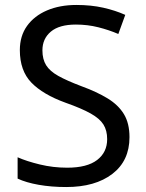

<svg xmlns="http://www.w3.org/2000/svg" viewBox="-20 -744 589 774"><path d="M502 -191Q502 -96 433 -43Q364 10 247 10Q187 10 136 1Q85 -8 51 -24V-110Q87 -94 140.5 -81Q194 -68 251 -68Q331 -68 371.5 -99Q412 -130 412 -183Q412 -218 397 -242Q382 -266 345.5 -286.5Q309 -307 244 -330Q153 -363 106.5 -411Q60 -459 60 -542Q60 -599 89 -639.5Q118 -680 169.5 -702Q221 -724 288 -724Q347 -724 396 -713Q445 -702 485 -684L457 -607Q420 -623 376.5 -634Q333 -645 286 -645Q219 -645 185 -616.5Q151 -588 151 -541Q151 -505 166 -481Q181 -457 215 -438Q249 -419 307 -397Q370 -374 413.5 -347.5Q457 -321 479.5 -284Q502 -247 502 -191Z"/></svg>

Font: Noto Sans Living
Style: Regular
Weight: 400
Designer: Monotype Design Team
Foundry: Monotype Imaging Inc.
Version: Version 2.013; ttfautohint (v1.8.4.7-5d5b)